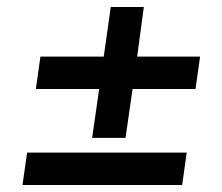

<svg xmlns="http://www.w3.org/2000/svg" viewBox="-20 -604 630 546"><path d="M242 -212 262 -351H82L95 -443H275L295 -584H389L370 -443H549L536 -351H357L337 -212ZM44 -78 57 -170H511L498 -78Z"/></svg>

Font: Host Grotesk Medium
Style: Italic
Weight: 500
Italic angle: -8°
Designer: Doğukan Karapınar based on Poppins by Indian Type Foundry, Jonny Pinhorn
Foundry: Element Type
Version: Version 1.001; ttfautohint (v1.8.4.7-5d5b)